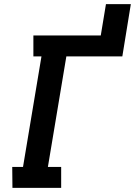

<svg xmlns="http://www.w3.org/2000/svg" viewBox="-20 -906 651 926"><path d="M40 0 39 -101H91L180 -634H141V-735H466L491 -886H611L570 -634H300L211 -101H275V0Z"/></svg>

Font: Iosevka Etoile
Style: Bold Italic
Weight: 700
Italic angle: -9°
Designer: Belleve Invis
Foundry: Belleve Invis
Version: Version 28.1.0; ttfautohint (v1.8.4)